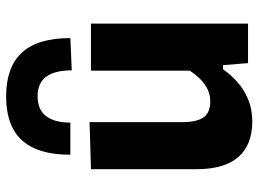

<svg xmlns="http://www.w3.org/2000/svg" viewBox="-126 -682 822 610"><g transform="rotate(-90 285.0 -377.0)"><path d="M204.5 13.5Q129.5 13.5 91 -31Q52.5 -75.5 52.5 -163.5Q52.5 -197 52.5 -221.5Q52.5 -246 52.5 -272Q52.5 -321.5 52.5 -359.2Q52.5 -397 52.5 -430.2Q52.5 -463.5 52.5 -499L202 -503.5Q202 -450 202 -398.2Q202 -346.5 202 -291V-208Q202 -164.5 216.5 -142.2Q231 -120 268.5 -120Q289 -120 306.8 -128.8Q324.5 -137.5 339 -152.2Q353.5 -167 365.5 -185V-291Q365.5 -346.5 365.5 -396.2Q365.5 -446 365.5 -499H515Q515 -446 515 -394Q515 -342 515 -272V-216Q515 -154 515 -103.8Q515 -53.5 515 0H389.5L383 -79.5H370Q353.5 -55.5 329.8 -34.2Q306 -13 274.8 0.2Q243.5 13.5 204.5 13.5ZM366.5 -560Q366.5 -613.5 346.5 -641Q326.5 -668.5 284 -668.5Q241.5 -668.5 221 -641.5Q200.5 -614.5 200.5 -564.5H98.5Q98.5 -634 119 -679.2Q139.5 -724.5 180.8 -746.5Q222 -768.5 284 -768.5Q376 -768.5 422.5 -718.8Q469 -669 469 -564.5Z"/></g></svg>

Font: Commissioner Thin
Style: Bold
Weight: 700
Version: Version 1.001;gftools[0.9.23]